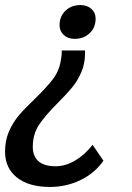

<svg xmlns="http://www.w3.org/2000/svg" viewBox="-44 -530 524 761"><path d="M192 -430Q192 -465 215.5 -487.5Q239 -510 275 -510Q301 -510 318 -495Q335 -480 335 -456Q335 -421 311.5 -398.5Q288 -376 252 -376Q225 -376 208.5 -391.5Q192 -407 192 -430ZM-24 71Q-24 26 -8 -10Q8 -46 31.5 -73.5Q55 -101 93 -137Q141 -184 165.5 -216Q190 -248 197 -290Q201 -309 201 -330H293V-318Q293 -277 278 -243Q263 -209 242 -183.5Q221 -158 185 -122Q135 -72 110.5 -35Q86 2 86 52Q86 90 109 109.5Q132 129 176 129Q215 129 253.5 106.5Q292 84 323 44L366 107Q332 156 275.5 183.5Q219 211 154 211Q70 211 23 173.5Q-24 136 -24 71Z"/></svg>

Font: Sarabun Medium
Style: Italic
Weight: 500
Italic angle: -10°
Designer: Suppakit Chalermlarp | Katatrad Co.,Ltd.
Foundry: Cadson Demak Co.,Ltd.
Version: Version 1.000; ttfautohint (v1.6)